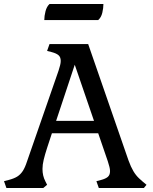

<svg xmlns="http://www.w3.org/2000/svg" viewBox="-36 -938 762 958"><path d="M-4 0 -16 -34 7 -40Q34 -47 50 -57Q66 -67 77.5 -84.5Q89 -102 99 -133L256 -585Q261 -601 264 -612.5Q267 -624 267 -634Q267 -653 256 -662.5Q245 -672 222 -678L199 -684L211 -718H404L605 -138Q617 -105 629.5 -84Q642 -63 658 -48Q674 -33 695 -16L682 0H457L445 -34L468 -40Q491 -46 502 -55.5Q513 -65 513 -84Q513 -94 510 -105.5Q507 -117 502 -133L454 -273H223L199 -200Q188 -166 182 -141Q176 -116 176 -95Q176 -61 190 -34L199 -16L180 0ZM244 -335H433L337 -615ZM185 -838Q185 -858 191 -881.5Q197 -905 211 -918H480Q480 -898 474.5 -874.5Q469 -851 454 -838Z"/></svg>

Font: Gabriela
Style: Regular
Weight: 400
Designer: Eduardo Rodriguez Tunni
Foundry: Eduardo Rodriguez Tunni
Version: Version 2.001;gftools[0.9.26]